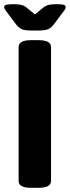

<svg xmlns="http://www.w3.org/2000/svg" viewBox="-25 -895 334 918"><path d="M124 3Q64 3 64 -30V-670Q64 -703 124 -703H159Q219 -703 219 -670V-30Q219 3 159 3ZM128 -749Q95 -749 80.5 -755Q66 -761 52 -778L4 -842Q0 -848 -2.5 -852.5Q-5 -857 -5 -861Q-5 -869 5 -872Q15 -875 40 -875Q60 -875 75 -872Q90 -869 103 -858L142 -826L181 -858Q195 -869 209.5 -872Q224 -875 244 -875Q270 -875 279.5 -872Q289 -869 289 -861Q289 -857 287 -852.5Q285 -848 280 -842L232 -778Q219 -761 204 -755Q189 -749 156 -749Z"/></svg>

Font: Asap
Style: Regular
Weight: 400
Designer: Pablo Cosgaya
Foundry: Omnibus-Type
Version: Version 3.001